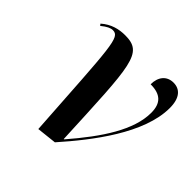

<svg xmlns="http://www.w3.org/2000/svg" viewBox="-146 -681 828 828"><g transform="rotate(45 268.5 -267.0)"><path d="M193 10 284 0C392 -122 530 -299 530 -455C530 -517 503 -544 464 -544C423 -544 399 -514 399 -469C459 -469 488 -443 488 -384C488 -279 412 -163 303 -37H301C281 -473 283 -541 172 -541C135 -541 96 -532 61 -501L67 -493C90 -512 106 -519 119 -519C164 -519 162 -466 193 10Z"/></g></svg>

Font: Noto Serif Display SemiCondensed SemiBold
Style: Italic
Weight: 600
Width: 4
Italic angle: -12°
Designer: Monotype Design Team
Foundry: Monotype Imaging Inc.
Version: Version 2.009